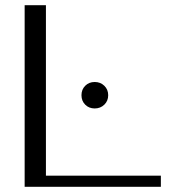

<svg xmlns="http://www.w3.org/2000/svg" viewBox="-20 -720 659 740"><path d="M75 -700H157V-43H600V0H75ZM294 -353Q294 -375 308.5 -389.5Q323 -404 345 -404Q367 -404 382 -389.5Q397 -375 397 -353Q397 -331 382 -316.5Q367 -302 345 -302Q323 -302 308.5 -316.5Q294 -331 294 -353Z"/></svg>

Font: Fahkwang Light
Style: Regular
Weight: 300
Version: Version 1.000; ttfautohint (v1.6)